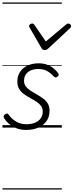

<svg xmlns="http://www.w3.org/2000/svg" viewBox="-20 -1030 594 1550"><path d="M192 19Q145 19 109.5 4Q74 -11 49.5 -33Q25 -55 13 -76Q8 -84 9.5 -92Q11 -100 20 -106Q30 -113 37 -113.5Q44 -114 50 -104Q74 -70 110 -48.5Q146 -27 194 -27Q231 -27 260.5 -38.5Q290 -50 307.5 -73Q325 -96 325 -130Q325 -157 310 -176.5Q295 -196 271.5 -211Q248 -226 222 -240Q196 -254 172.5 -271Q149 -288 134.5 -312.5Q120 -337 120 -372Q120 -416 141.5 -449Q163 -482 202 -500.5Q241 -519 292 -519Q333 -519 364.5 -506Q396 -493 417.5 -474Q439 -455 450 -438Q455 -430 454 -424Q453 -418 442 -410Q435 -404 428 -405Q421 -406 414 -413Q387 -442 359 -457.5Q331 -473 288 -473Q237 -473 205.5 -448Q174 -423 174 -378Q174 -351 188.5 -332Q203 -313 226.5 -298Q250 -283 276.5 -268Q303 -253 326.5 -236Q350 -219 365 -195Q380 -171 380 -136Q380 -86 354.5 -51Q329 -16 286.5 1.5Q244 19 192 19ZM532 -840Q540 -840 547 -833.5Q554 -827 554 -818Q554 -813 551.5 -809.5Q549 -806 545 -802L370 -639Q362 -631 355 -628.5Q348 -626 340 -626Q333 -626 327 -629Q321 -632 316 -640L221 -804Q218 -808 216.5 -812Q215 -816 215 -819Q215 -829 224 -834.5Q233 -840 239 -840Q246 -840 250 -837.5Q254 -835 257 -830L350 -695L511 -830Q518 -835 522 -837.5Q526 -840 532 -840ZM0 490H479V500H0ZM0 -20H479V0H0ZM0 -505H479V-500H0ZM0 -1010H479V-1000H0Z"/></svg>

Font: Playwrite AU NSW Guides
Style: Regular
Weight: 400
Designer: Veronika Burian, José Scaglione
Foundry: TypeTogether
Version: Version 1.003